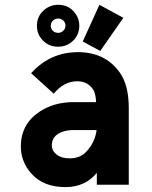

<svg xmlns="http://www.w3.org/2000/svg" viewBox="-20 -762 626 792"><path d="M219.7 -685.5Q207.5 -685.5 198.7 -677.2Q189.5 -668.5 189.5 -655.8Q189.5 -643.1 198.7 -634.3Q206.5 -627 219.7 -626.5Q231.4 -626 240.7 -634.8Q250 -643.6 250 -655.8Q250 -668 241.7 -676.8Q232.9 -685.5 219.7 -685.5ZM390.1 -742.2 488.8 -688.5 393.6 -551.8 321.3 -590.8ZM219.7 -742.2Q257.8 -742.2 281.2 -717.8Q307.1 -691.4 307.1 -655.8Q307.1 -619.1 281.7 -594.2Q256.3 -569.3 219.7 -569.3Q183.1 -569.3 158.7 -593.3Q132.3 -618.7 132.3 -655.8Q132.3 -692.9 158.7 -717.8Q184.6 -742.2 219.7 -742.2ZM511.2 0H379.4V-48.8Q330.6 9.8 250.5 9.8Q159.7 9.8 110.4 -44.9Q65.9 -94.2 65.9 -157.7Q65.9 -249.5 142.6 -300.8Q202.6 -340.8 283.7 -340.8H376.5Q374.5 -377.4 364.3 -392.6Q341.3 -426.8 298.8 -426.8Q243.7 -426.8 201.7 -375.5L108.4 -460Q187 -546.9 301.8 -546.9Q412.6 -546.9 472.7 -464.8Q511.2 -412.1 511.2 -315.9ZM378.4 -225.6H285.2Q240.2 -225.6 214.4 -206.1Q193.8 -190.4 193.8 -162.1Q193.8 -139.6 215.3 -123Q233.9 -108.9 268.1 -108.9Q311 -108.9 336.9 -137.2Q372.6 -176.3 378.4 -225.6Z"/></svg>

Font: Consola Mono
Style: Bold
Weight: 700
Monospace: yes
Designer: Wojciech Kalinowski "wmk69" (wmk69@o2.pl)
Foundry: Wojciech Kalinowski "wmk69" (wmk69@o2.pl)
Version: Version 2.1.0